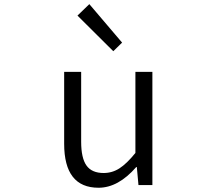

<svg xmlns="http://www.w3.org/2000/svg" viewBox="-20 -883 1040 916"><path d="M450.2 12.7Q286.1 12.7 286.1 -197.3V-540H367.2V-207Q367.2 -128.9 392.6 -93.3Q418 -57.6 474.6 -57.6Q515.6 -57.6 550.3 -80.1Q585 -102.5 626 -153.3V-540H707V0H640.6L632.8 -85.9H629.9Q543.9 12.7 450.2 12.7ZM520.5 -638.7 349.6 -808.6 406.2 -863.3 562.5 -679.7Z"/></svg>

Font: Gen Shin Gothic Monospace Normal
Style: Regular
Weight: 350
Designer: [Source Han Sans]
Ryoko NISHIZUKA  (kana & ideographs); Paul D. Hunt (Latin, Greek & Cyrillic); Wenlong ZHANG  (bopomofo
Version: Version 1.002.20150607